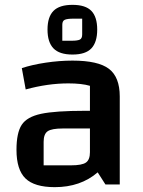

<svg xmlns="http://www.w3.org/2000/svg" viewBox="-20 -761 590 792"><path d="M474 -363V0H415L383 -50Q312 11 206 11Q122 11 85 -25Q48 -61 48 -143Q48 -213 69.5 -246Q91 -279 149.5 -291.5Q208 -304 332 -304H351V-407Q317 -417 262 -417Q177 -417 86 -392L70 -480Q112 -494 168.5 -502.5Q225 -511 279 -511Q385 -511 429.5 -477Q474 -443 474 -363ZM351 -133V-231H239Q193 -231 176.5 -219.5Q160 -208 160 -176V-79H273Q318 -79 334.5 -90.5Q351 -102 351 -133ZM176 -639Q176 -691 200.5 -716Q225 -741 279 -741Q333 -741 357 -716Q381 -691 381 -639Q381 -587 357 -561.5Q333 -536 279 -536Q225 -536 200.5 -561.5Q176 -587 176 -639ZM277 -593Q299 -593 309 -597.5Q319 -602 319 -619V-684H282Q258 -684 247.5 -679.5Q237 -675 237 -659V-593Z"/></svg>

Font: Changa Medium
Style: Regular
Weight: 500
Designer: Eduardo Rodriguez Tunni
Foundry: Eduardo Rodriguez Tunni
Version: Version 2.002; ttfautohint (v1.5) -l 8 -r 50 -G 150 -x 14 -H